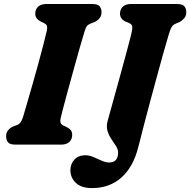

<svg xmlns="http://www.w3.org/2000/svg" viewBox="-20 -720 948 956"><path d="M282.5 -133.5Q278.5 -115 282.5 -107Q286.5 -99 296.5 -94.5L312.5 -87Q326 -80 332.8 -71.2Q339.5 -62.5 339.5 -48.5Q339.5 -26.5 325.2 -13.2Q311 0 286 0H56Q28.5 0 19.5 -11.8Q10.5 -23.5 10.5 -41.5Q10.5 -59.5 20.5 -71.5Q30.5 -83.5 44 -89.5L63 -97Q75.5 -101.5 82 -110Q88.5 -118.5 95 -138.5Q103 -166 115.5 -208.5Q128 -251 142.2 -300.8Q156.5 -350.5 170.2 -400.8Q184 -451 195.2 -494.5Q206.5 -538 213 -566.5Q216 -581.5 213.5 -590.5Q211 -599.5 199 -605L182.5 -613Q155.5 -627 155.5 -651.5Q155.5 -673.5 169.8 -686.8Q184 -700 211 -700H440Q467 -700 476.2 -688.5Q485.5 -677 485.5 -659Q485.5 -641 475.2 -628.8Q465 -616.5 451 -610.5L432 -603Q418.5 -597.5 412.8 -590.2Q407 -583 401 -563.5Q391.5 -532.5 377.2 -482.5Q363 -432.5 347.2 -375.5Q331.5 -318.5 317.2 -266.2Q303 -214 293.5 -177.8Q284 -141.5 282.5 -133.5ZM812 -520Q805 -497.5 792.2 -451.2Q779.5 -405 763 -345Q746.5 -285 729.2 -220.5Q712 -156 696.2 -95.5Q680.5 -35 669 11Q644 111 584.8 163.8Q525.5 216.5 438.5 216.5Q384.5 216.5 357.5 190.5Q330.5 164.5 330.5 127.5Q330.5 97 350.2 75Q370 53 405 53Q424.5 53 445.2 62Q466 71 486.2 80Q506.5 89 523.5 89Q568 89 568 39Q568 23.5 557.5 7.2Q547 -9 534.5 -27.5Q522 -46 515.2 -68.2Q508.5 -90.5 516 -118Q519.5 -130.5 530.2 -169.5Q541 -208.5 555.8 -261.8Q570.5 -315 585.8 -370.8Q601 -426.5 613.5 -473.2Q626 -520 632.5 -545Q640 -577 638.5 -588Q637 -599 622.5 -605.5L604 -613Q577.5 -626.5 577.5 -651.5Q577.5 -673 591.2 -686.5Q605 -700 632 -700H862Q889 -700 898.2 -688.5Q907.5 -677 907.5 -659Q907.5 -641 897.2 -629Q887 -617 874 -610.5L855.5 -602.5Q845.5 -598.5 839.5 -592.2Q833.5 -586 827.5 -570Q821.5 -554 812 -520Z"/></svg>

Font: Fraunces 9pt S100
Style: Bold Italic
Weight: 700
Italic angle: -16°
Version: Version 1.000; ttfautohint (v1.8.3)